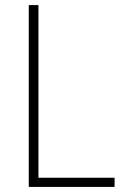

<svg xmlns="http://www.w3.org/2000/svg" viewBox="-20 -734 490 754"><path d="M93 0V-714H131V-36H430V0Z"/></svg>

Font: Noto Sans Kannada SemiCondensed ExtraLight
Style: Regular
Weight: 200
Width: 4
Designer: Jelle Bosma - Monotype Design Team
Foundry: Monotype Imaging Inc.
Version: Version 2.005; ttfautohint (v1.8.4.7-5d5b)